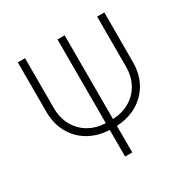

<svg xmlns="http://www.w3.org/2000/svg" viewBox="-163 -880 1021 1033"><g transform="rotate(-30 347.5 -364.0)"><path d="M571.3 -727.5H616.2L615.7 -419.4Q615.7 -344.7 584 -288.8Q552.2 -232.9 496.8 -200.7Q441.4 -168.5 369.6 -165.5V0H325.2V-165.5Q253.9 -168.5 198.2 -200.4Q142.6 -232.4 110.8 -288.6Q79.1 -344.7 78.6 -419.4V-727.5H123.5V-419.4Q123.5 -356.9 149.4 -310.1Q175.3 -263.2 220.7 -236.6Q266.1 -210 325.2 -207.5V-727.5H369.6V-207.5Q428.7 -210 474.4 -236.6Q520 -263.2 545.7 -309.8Q571.3 -356.4 571.3 -419.4Z"/></g></svg>

Font: Inter Display Extra Light
Style: Regular
Weight: 200
Designer: Rasmus Andersson
Foundry: rsms
Version: Version 4.000;git-4fc901f